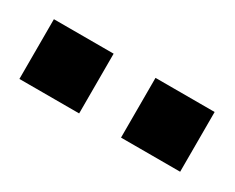

<svg xmlns="http://www.w3.org/2000/svg" viewBox="-34 -766 330 270"><g transform="rotate(30 131.0 -631.5)"><path d="M0 -680H97V-583H0ZM165 -680H261V-583H165Z"/></g></svg>

Font: Saira ExtraCondensed
Style: Bold
Weight: 700
Width: 2
Designer: Hector Gatti with collaboration of the Omnibus-Type team
Foundry: Omnibus-Type
Version: Version 0.072; ttfautohint (v1.8)